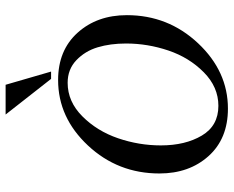

<svg xmlns="http://www.w3.org/2000/svg" viewBox="-94 -728 832 684"><g transform="rotate(-90 322.0 -386.0)"><path d="M362 -782 409 -620H383L256 -782ZM146 -229Q146 -142 181 -83Q216 -24 287 -24Q354 -24 406.5 -76Q459 -128 484 -202Q509 -276 509 -353Q509 -409 495.5 -454Q482 -499 449.5 -530Q417 -561 369 -561Q302 -561 249.5 -508.5Q197 -456 171.5 -381.5Q146 -307 146 -229ZM379 -595Q485 -595 547.5 -525.5Q610 -456 610 -350Q610 -203 510 -96.5Q410 10 277 10Q170 10 108 -59Q46 -128 46 -234Q46 -382 145.5 -488.5Q245 -595 379 -595Z"/></g></svg>

Font: Judson
Style: Italic
Weight: 400
Italic angle: -9.5°
Version: Version 20110429